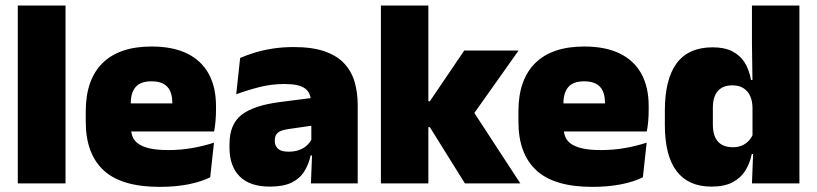

<svg xmlns="http://www.w3.org/2000/svg" viewBox="-20 -680 3030 712"><path d="M223 0H46V-659.5H223Z M572 13Q430.5 13 364.2 -48.5Q298 -110 298 -228.5V-267Q298 -384.5 360.2 -446Q422.5 -507.5 542 -507.5Q621.5 -507.5 674.5 -481.2Q727.5 -455 754.2 -405.8Q781 -356.5 781 -287V-271.5Q781 -251.5 779.2 -230.8Q777.5 -210 774 -192.5H615.5Q617.5 -223 618.2 -250Q619 -277 619 -298.5Q619 -324.5 611 -342.2Q603 -360 586 -369.2Q569 -378.5 542 -378.5Q501.5 -378.5 483.2 -357.5Q465 -336.5 465 -298V-253.5L466 -234.5V-203.5Q466 -188 471.5 -173.5Q477 -159 491.8 -147.8Q506.5 -136.5 533.8 -130Q561 -123.5 604.5 -123.5Q649 -123.5 691.5 -130.8Q734 -138 773.5 -151L759.5 -22.5Q725 -5.5 677.2 3.8Q629.5 13 572 13ZM738.5 -192.5H391.5V-296.5H738.5Z M1306.5 0H1133L1138 -126L1134.5 -130.5V-283.5L1133 -301.5Q1133 -336 1110.8 -352.2Q1088.5 -368.5 1035 -368.5Q986.5 -368.5 941.8 -357Q897 -345.5 856 -330.5L870.5 -465Q895.5 -476 926 -485.2Q956.5 -494.5 992.5 -500Q1028.5 -505.5 1069 -505.5Q1137.5 -505.5 1183.2 -489.8Q1229 -474 1256 -445.2Q1283 -416.5 1294.8 -377Q1306.5 -337.5 1306.5 -290ZM980.5 12Q906.5 12 868.8 -25.8Q831 -63.5 831 -133V-145.5Q831 -219.5 876.2 -254.5Q921.5 -289.5 1021 -302L1146.5 -318L1157 -217L1050.5 -201.5Q1021.5 -197.5 1010.2 -187.8Q999 -178 999 -159V-157Q999 -139.5 1010.8 -128.5Q1022.5 -117.5 1050 -117.5Q1073 -117.5 1089.8 -123.8Q1106.5 -130 1117.8 -140.5Q1129 -151 1135.5 -163.5L1160.5 -103.5H1132Q1124.5 -70 1108.2 -44Q1092 -18 1061.5 -3Q1031 12 980.5 12Z M1909.5 0H1704L1574 -208.5H1538V-304.5H1574L1701.5 -492.5H1903L1728 -245.5V-278ZM1568.5 0H1392.5V-659.5H1568.5Z M2176.5 13Q2035 13 1968.8 -48.5Q1902.5 -110 1902.5 -228.5V-267Q1902.5 -384.5 1964.8 -446Q2027 -507.5 2146.5 -507.5Q2226 -507.5 2279 -481.2Q2332 -455 2358.8 -405.8Q2385.5 -356.5 2385.5 -287V-271.5Q2385.5 -251.5 2383.8 -230.8Q2382 -210 2378.5 -192.5H2220Q2222 -223 2222.8 -250Q2223.5 -277 2223.5 -298.5Q2223.5 -324.5 2215.5 -342.2Q2207.5 -360 2190.5 -369.2Q2173.5 -378.5 2146.5 -378.5Q2106 -378.5 2087.8 -357.5Q2069.5 -336.5 2069.5 -298V-253.5L2070.5 -234.5V-203.5Q2070.5 -188 2076 -173.5Q2081.5 -159 2096.2 -147.8Q2111 -136.5 2138.2 -130Q2165.5 -123.5 2209 -123.5Q2253.5 -123.5 2296 -130.8Q2338.5 -138 2378 -151L2364 -22.5Q2329.5 -5.5 2281.8 3.8Q2234 13 2176.5 13ZM2343 -192.5H1996V-296.5H2343Z M2618 12Q2533 12 2489.2 -45.2Q2445.5 -102.5 2445.5 -217V-269.5Q2445.5 -386 2489.2 -445.2Q2533 -504.5 2623 -504.5Q2667 -504.5 2696 -489.5Q2725 -474.5 2741.8 -447.5Q2758.5 -420.5 2765 -383.5H2810.5L2770.5 -281Q2770 -307 2761.2 -325.2Q2752.5 -343.5 2736.2 -353.5Q2720 -363.5 2696 -363.5Q2660.5 -363.5 2642 -342.5Q2623.5 -321.5 2623.5 -279.5V-219Q2623.5 -176.5 2642.2 -155.2Q2661 -134 2698.5 -134Q2717 -134 2731.8 -140.5Q2746.5 -147 2757 -158.5Q2767.5 -170 2773.5 -185L2817 -109H2768Q2761 -75 2744 -47.5Q2727 -20 2696.5 -4Q2666 12 2618 12ZM2944.5 0H2768.5L2773.5 -128.5L2770.5 -153V-350V-372.5L2768.5 -517V-659.5H2944.5Z"/></svg>

Font: Anek Kannada Medium ExtraBold
Style: Regular
Weight: 800
Version: Version 1.003